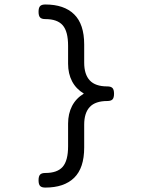

<svg xmlns="http://www.w3.org/2000/svg" viewBox="-20 -661 640 873"><path d="M361.3 -235.4Q325.7 -256.8 307.6 -291.5Q289.6 -326.2 289.6 -371.1V-452.6Q289.6 -518.1 265.1 -546.1Q240.7 -574.2 186 -574.2Q169.4 -574.2 162.4 -581.5Q155.3 -588.9 155.3 -607.4Q155.3 -626 162.4 -633.3Q169.4 -640.6 186 -640.6Q271.5 -640.6 317.1 -595.9Q362.8 -551.3 362.8 -458.5V-376Q362.8 -322.8 388.2 -295.4Q413.6 -268.1 467.8 -268.1Q484.4 -268.1 491.5 -260.7Q498.5 -253.4 498.5 -234.9Q498.5 -216.3 491.5 -209Q484.4 -201.7 467.8 -201.7Q413.6 -201.7 388.2 -174.6Q362.8 -147.5 362.8 -94.2V9.8Q362.8 103 317.1 147.5Q271.5 191.9 186 191.9Q169.4 191.9 162.4 184.6Q155.3 177.2 155.3 158.7Q155.3 140.1 162.4 132.8Q169.4 125.5 186 125.5Q240.7 125.5 265.1 97.4Q289.6 69.3 289.6 3.9V-99.1Q289.6 -144 307.6 -179Q325.7 -213.9 361.3 -235.4Z"/></svg>

Font: Courier Prime
Style: Regular
Weight: 400
Designer: Alan Dague-Greene
Foundry: Quote-Unquote Apps
Version: Version 1.203